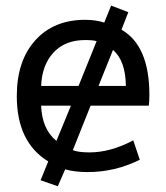

<svg xmlns="http://www.w3.org/2000/svg" viewBox="-20 -605 592 686"><path d="M303.7 -227.5 240.2 -68.4Q260.7 -60.5 299.8 -60.5Q375 -60.5 456.1 -103.5L479.5 -34.2Q390.6 9.8 293.9 9.8Q246.1 9.8 212.9 0L186.5 60.5L125 39.1L152.3 -28.3Q40 -96.7 40 -261.7Q40 -387.7 106 -460.9Q171.9 -534.2 284.2 -534.2Q321.3 -534.2 352.5 -524.4L377 -585L438.5 -561.5L414.1 -499Q513.7 -441.4 513.7 -266.6Q513.7 -243.2 511.7 -227.5ZM233.4 -227.5H127Q129.9 -143.6 181.6 -101.6ZM383.8 -426.8 332 -297.9H429.7Q428.7 -387.7 383.8 -426.8ZM325.2 -458Q311.5 -461.9 284.2 -461.9Q212.9 -461.9 171.4 -417.5Q129.9 -373 127 -297.9H260.7Z"/></svg>

Font: Nasu
Style: Regular
Weight: 400
Designer: Ryoko NISHIZUKA (kana &amp; ideographs); Paul D. Hunt (Latin, Greek &amp; Cyrillic); Wenlong ZHANG (bopomofo); Sandoll C
Version: Version 2014.1215